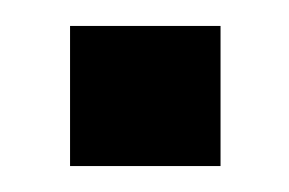

<svg xmlns="http://www.w3.org/2000/svg" viewBox="-20 -128 223 148"><path d="M150 0H34V-108H150Z"/></svg>

Font: Gamestation Display
Style: Regular
Weight: 400
Designer: Jonas Hecksher
Foundry: Jonas Hecksher, Playtypeª, e-types AS
Version: Version 1.003